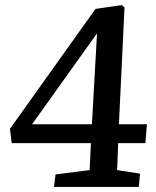

<svg xmlns="http://www.w3.org/2000/svg" viewBox="-20 -734 614 754"><path d="M447 -246H557L551 -172H444L440 -66L530 -52L525 0H192L198 -49L332 -66L337 -172H26L19 -228L355 -699L458 -714L469 -705ZM341 -246 361 -603 106 -246Z"/></svg>

Font: Literata 18pt Medium
Style: Italic
Weight: 500
Italic angle: -2°
Designer: Latin by Veronika Burian and Jose Scaglione. Greek by Irene Vlachou. Cyrillic by Vera Evstafieva
Foundry: TypeTogether
Version: Version 3.103;gftools[0.9.29]